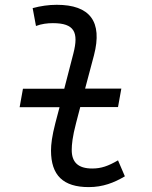

<svg xmlns="http://www.w3.org/2000/svg" viewBox="-20 -762 626 792"><path d="M61 -319.8H225.6L208.5 -254.9C194.3 -200.2 190.4 -166 190.4 -141.1C190.4 -38.6 240.7 9.8 346.2 9.8C404.3 9.8 450.7 -8.3 495.1 -34.7L466.8 -100.6C426.3 -77.1 397.9 -66.9 360.4 -66.9C302.7 -66.9 275.4 -92.3 275.9 -144.5C275.9 -164.6 278.8 -197.8 293.9 -254.9L311 -320.3H466.8L480.5 -396.5H331.1L367.7 -534.2C403.8 -673.3 351.1 -742.2 213.9 -742.2C180.7 -742.2 147 -737.3 114.7 -728.5L128.4 -654.8C151.4 -663.6 175.3 -666.5 198.2 -666.5C287.1 -666.5 305.2 -628.9 282.7 -541.5L245.1 -396H74.7Z"/></svg>

Font: Cascadia Mono NF SemiLight
Style: Italic
Weight: 350
Italic angle: -10°
Monospace: yes
Designer: Aaron Bell
Foundry: Saja Typeworks
Version: Version 2404.023